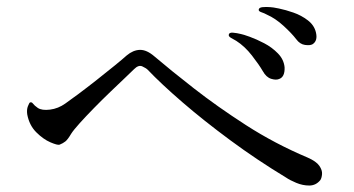

<svg xmlns="http://www.w3.org/2000/svg" viewBox="-20 -678 1040 564"><path d="M884 -215Q909 -204 918 -191Q927 -178 926 -166.5Q925 -155 921 -149Q908 -133 888.5 -133Q869 -133 850 -141Q831 -149 821 -156Q735 -208 656.5 -266Q578 -324 515.5 -378Q453 -432 414 -473Q409 -478 398 -483Q387 -488 374 -475Q367 -468 348 -450Q329 -432 304.5 -408.5Q280 -385 256 -360.5Q232 -336 214 -316Q196 -296 189 -285Q179 -268 172 -262.5Q165 -257 155 -253Q149 -251 128 -260Q107 -269 86.5 -289.5Q66 -310 60 -342Q58 -356 62 -366Q66 -376 68 -377Q73 -379 77 -373.5Q81 -368 91 -361Q103 -353 127 -356Q151 -359 172 -374Q185 -383 210.5 -402Q236 -421 264.5 -443.5Q293 -466 317 -485.5Q341 -505 352 -515Q371 -531 391 -531.5Q411 -532 434 -512Q481 -472 549.5 -418.5Q618 -365 702.5 -310.5Q787 -256 884 -215ZM674 -558Q667 -562 659 -566.5Q651 -571 652 -576Q653 -583 664.5 -582Q676 -581 688 -578Q694 -577 713.5 -570Q733 -563 756 -551Q779 -539 796.5 -521Q814 -503 816 -480Q817 -452 800 -446Q791 -442 776.5 -446.5Q762 -451 752 -469Q741 -488 720 -515Q699 -542 674 -558ZM740 -650Q741 -656 751.5 -657Q762 -658 774 -657Q780 -657 799.5 -653Q819 -649 842 -641Q865 -633 884 -618.5Q903 -604 908 -583Q914 -558 898 -548Q891 -544 876 -546Q861 -548 850 -563Q837 -580 813 -602Q789 -624 764 -635Q757 -639 748 -642Q739 -645 740 -650Z"/></svg>

Font: Shippori Mincho TTF
Style: Regular
Weight: 400
Version: Version 2.100